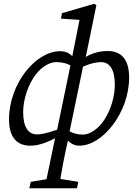

<svg xmlns="http://www.w3.org/2000/svg" viewBox="-20 -760 728 1020"><path d="M136 240H389L396 206L277 187H258L143 206L136 240ZM142 14C197 14 255 -14 313 -48H320L315 -82C265 -64 212 -46 177 -46C131 -46 103 -83 103 -165C103 -231 129 -310 169 -363C200 -404 243 -430 277 -430C321 -430 355 -419 389 -387L396 -422H390C366 -470 340 -488 299 -488C170 -488 28 -316 28 -126C28 -22 77 14 142 14ZM217 240H293C308 142 324 56 344 -26L345 -39L423 -415L430 -430L492 -732L481 -740L309 -690L304 -661L421 -653L406 -672L361 -446L358 -431L284 -73L280 -61L217 240ZM401 14C527 14 666 -164 666 -348C666 -453 617 -489 552 -489C500 -489 446 -473 393 -427H387L391 -390C436 -417 485 -430 517 -430C562 -430 590 -392 590 -310C590 -248 569 -177 535 -125C504 -76 458 -45 421 -45C380 -45 350 -57 315 -87L307 -50L316 -49C336 -11 363 14 401 14Z"/></svg>

Font: Source Serif 4 Variable
Style: Italic
Weight: 400
Italic angle: -12°
Designer: Frank Grießhammer
Foundry: Adobe Systems Incorporated
Version: Version 4.004;hotconv 1.0.116;makeotfexe 2.5.65601